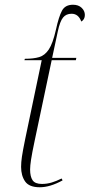

<svg xmlns="http://www.w3.org/2000/svg" viewBox="-20 -780 378 810"><path d="M148 10Q103 10 86 -14.5Q69 -39 69 -76Q69 -95 72.5 -119Q76 -143 86 -192L156 -526H83L85 -532Q121 -532 145 -539Q169 -546 186 -571.5Q203 -597 216 -655Q228 -710 241.5 -735Q255 -760 288 -760Q311 -760 324.5 -747Q338 -734 338 -717Q338 -698 323 -689Q311 -722 282 -722Q259 -722 246 -706Q233 -690 224 -648L200 -536H302L300 -526H198L126 -185Q115 -133 111 -106.5Q107 -80 107 -65Q107 -35 117.5 -19.5Q128 -4 157 -4Q178 -4 198 -10Q218 -16 240 -27L244 -19Q191 10 148 10Z"/></svg>

Font: Noto Serif Display SemiCondensed ExtraLight
Style: Italic
Weight: 200
Width: 4
Italic angle: -12°
Designer: Monotype Design Team
Foundry: Monotype Imaging Inc.
Version: Version 2.009